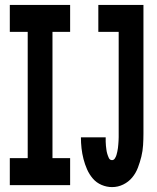

<svg xmlns="http://www.w3.org/2000/svg" viewBox="-20 -755 640 783"><path d="M20 0V-110H93V-625H20V-735H266V-625H194V-110H266V0ZM437 8Q415 8 394 -1Q373 -10 358.5 -27Q344 -44 335 -64.5Q326 -85 320.5 -106.5Q315 -128 312.5 -150Q310 -172 310 -195H411Q411 -186 411 -177.5Q411 -169 412 -160.5Q413 -152 414 -144Q415 -136 417.5 -127.5Q420 -119 424 -110.5Q428 -102 437 -102Q444 -102 448.5 -109Q453 -116 455 -123Q457 -130 458.5 -137Q460 -144 461 -151.5Q462 -159 462.5 -166.5Q463 -174 463.5 -181Q464 -188 464 -195.5Q464 -203 464 -210V-625H381V-735H565V-210Q565 -187 563.5 -163Q562 -139 556.5 -116.5Q551 -94 542.5 -71.5Q534 -49 519 -31Q504 -13 482.5 -2.5Q461 8 437 8Z"/></svg>

Font: Iosevka Curly XBdEx
Style: Regular
Weight: 800
Width: 7
Monospace: yes
Designer: Belleve Invis
Foundry: Belleve Invis
Version: Version 11.1.0; ttfautohint (v1.8.3)